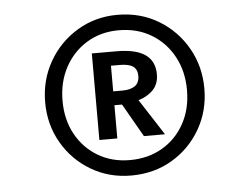

<svg xmlns="http://www.w3.org/2000/svg" viewBox="-43 -799 727 610"><g transform="rotate(-5 320.5 -493.5)"><path d="M352 -750.1Q425.1 -750.1 482.6 -715.6Q540.2 -681.1 573.7 -622.6Q607.3 -564 607.3 -492.9Q607.3 -421.7 573.7 -363.7Q540.2 -305.6 482.6 -271.6Q425.1 -237.6 352 -237.6Q281.8 -237.6 224.3 -271.6Q166.7 -305.6 133.2 -363.7Q99.6 -421.7 99.6 -492.9Q99.6 -564 133.2 -622.6Q166.7 -681.1 224.3 -715.6Q281.8 -750.1 352 -750.1ZM335.9 -475.9 388.1 -485.9 470.1 -358.9H402.9ZM352 -700.9Q295 -700.9 250.5 -673.9Q206 -646.9 180.5 -599.9Q155 -552.9 155 -492.9Q155 -432.8 180.5 -386.3Q206 -339.8 250.5 -313.4Q295 -286.9 352 -286.9Q411 -286.9 455.9 -313.4Q500.9 -339.8 526.4 -386.3Q551.9 -432.8 551.9 -492.9Q551.9 -552.9 526.4 -599.9Q500.9 -646.9 455.9 -673.9Q411 -700.9 352 -700.9ZM260.8 -635H338.9Q400.9 -635 431 -614Q461 -593 461 -550.9Q461 -517 438.1 -496.9Q415.1 -476.9 382.1 -470.9L354 -464.8H306.9V-509H348Q372.9 -509 387.3 -519Q401.8 -529 401.8 -551Q401.8 -571.9 388.3 -581.4Q374.9 -590.8 346 -590.8H318V-358.9H260.8Z"/></g></svg>

Font: Fira Sans Variable
Style: Italic
Weight: 397
Italic angle: -8°
Designer: Carrois Corporate & Edenspiekermann AG
Foundry: Carrois Corporate GbR & Edenspiekermann AG
Version: Version 4.202